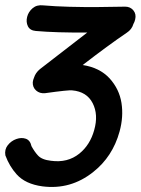

<svg xmlns="http://www.w3.org/2000/svg" viewBox="-45 -555 550 750"><path d="M121 173Q231 187 319 117Q395 57 422 -41Q438 -99 429.5 -153Q421 -207 383 -249Q344 -291 278 -301Q379 -379 450 -427Q470 -440 476 -461Q481 -470 483 -479Q488 -500 476 -514.5Q464 -529 444 -529Q397 -528 340 -527.5Q283 -527 226.5 -528.5Q170 -530 124 -534Q99 -537 82.5 -523Q66 -509 61 -489Q56 -469 64 -452.5Q72 -436 95 -434Q174 -427 296 -428L111 -285Q94 -271 88 -252Q84 -243 83 -234Q82 -214 96 -201.5Q110 -189 131 -191Q224 -204 237 -202Q294 -197 317 -152Q340 -107 323 -47Q307 11 265 45Q219 82 154 73Q118 69 103 52Q90 38 78 16Q73 -7 56 -13Q39 -19 19 -12Q-1 -5 -14.5 12Q-28 29 -24 52Q-8 95 20 126Q54 164 121 173Z"/></svg>

Font: Balsamiq Sans
Style: Italic
Weight: 400
Italic angle: -12°
Designer: Michael Angeles
Foundry: Balsamiq SRL
Version: Version 1.020; ttfautohint (v1.8.4.7-5d5b);gftools[0.9.26]